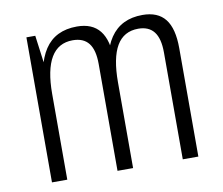

<svg xmlns="http://www.w3.org/2000/svg" viewBox="-65 -626 819 704"><g transform="rotate(-10 344.0 -273.5)"><path d="M561 -398Q561 -450 541.5 -475Q522 -500 483 -500Q429 -500 402.5 -455Q376 -410 376 -319L347 -251V-311Q347 -429 387 -488Q427 -547 507 -547Q564 -547 591.5 -512Q619 -477 619 -404V0H561ZM74 -540H107L131 -360V0H74ZM318 -398Q318 -450 298.5 -475Q279 -500 239 -500Q185 -500 158 -454.5Q131 -409 131 -319L104 -251V-311Q104 -429 143 -488Q182 -547 263 -547Q320 -547 348 -511.5Q376 -476 376 -404V0H318Z"/></g></svg>

Font: Pathway Extreme Condensed Thin
Style: Regular
Weight: 250
Width: 3
Version: Version 1.001;gftools[0.9.26]